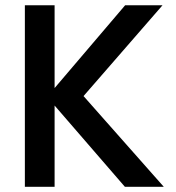

<svg xmlns="http://www.w3.org/2000/svg" viewBox="-20 -715 673 735"><path d="M458 0 189 -311V0H75.2V-694.8H189V-377.9L459 -694.8H602.1L299.8 -347.2L606.9 0Z"/></svg>

Font: SVN-Poppins Medium
Style: Regular
Weight: 500
Designer: Ninad Kale (Devanagari), Jonny Pinhorn (Latin)
Foundry: Indian Type Foundry
Version: Version 3.002 2017